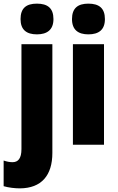

<svg xmlns="http://www.w3.org/2000/svg" viewBox="-62 -862 648 1056"><path d="M51 -757C51 -698 84 -673 141 -673C197 -673 232 -698 232 -757C232 -817 200 -842 141 -842C82 -842 51 -817 51 -757ZM48 174C166 173 226 103 226 -21V-619H56V-42C56 9 38 30 7 30C-9 30 -24 27 -42 21V162C-15 170 20 174 48 174Z M424 -842C366 -842 334 -817 334 -757C334 -698 368 -673 424 -673C481 -673 515 -698 515 -757C515 -817 483 -842 424 -842ZM510 -619H339V-66H510Z"/></svg>

Font: Noto Sans Malayalam UI Condensed Black
Style: Regular
Weight: 900
Width: 3
Designer: Jelle Bosma - Monotype Design Team
Foundry: Monotype Imaging Inc.
Version: Version 2.104